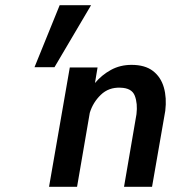

<svg xmlns="http://www.w3.org/2000/svg" viewBox="-20 -720 700 740"><path d="M210 -700H331L190 -461H113ZM506 -280Q511 -321 499.5 -351Q488 -381 444 -382Q399 -384 368.5 -354.5Q338 -325 326 -285L277 0H169L249 -460H356L346 -400Q372 -431 407.5 -450.5Q443 -470 487 -470Q539 -470 569.5 -446.5Q600 -423 611.5 -383Q623 -343 617 -293L566 0H458Z"/></svg>

Font: Jost* Medium
Style: Italic
Weight: 500
Italic angle: -10°
Version: Version 3.7